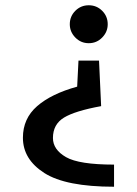

<svg xmlns="http://www.w3.org/2000/svg" viewBox="-20 -579 522 729"><path d="M67 0ZM364 -176Q265 -158 223 -132.5Q181 -107 181 -55Q181 -11 230.5 17.5Q280 46 413 46V130Q230 130 148.5 78Q67 26 67 -56Q67 -129 121 -176Q175 -223 273 -250L278 -349H356ZM389 -487Q389 -458 368 -436.5Q347 -415 317 -415Q287 -415 266 -436.5Q245 -458 245 -487Q245 -517 266 -538Q287 -559 317 -559Q347 -559 368 -538Q389 -517 389 -487Z"/></svg>

Font: Martel Sans SemiBold
Style: Regular
Weight: 600
Designer: Dan Reynolds and Mathieu Réguer
Foundry: Dan Reynolds and Mathieu Réguer
Version: Version 1.002; ttfautohint (v1.1) -l 5 -r 5 -G 72 -x 0 -D la